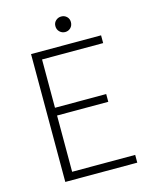

<svg xmlns="http://www.w3.org/2000/svg" viewBox="-119 -878 754 956"><g transform="rotate(-15 257.5 -400.5)"><path d="M97 0V-659H458V-619H143V-370H407V-330H143V-40H468V0ZM290 -721Q274 -721 262 -732.5Q250 -744 250 -762Q250 -779 262 -790Q274 -801 290 -801Q307 -801 318.5 -790Q330 -779 330 -762Q330 -744 318.5 -732.5Q307 -721 290 -721Z"/></g></svg>

Font: Source Sans 3 ExtraLight Light
Style: Regular
Weight: 300
Version: Version 3.052;hotconv 1.1.0;makeotfexe 2.6.0